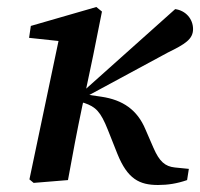

<svg xmlns="http://www.w3.org/2000/svg" viewBox="-20 -514 571 548"><path d="M64 -2 76 8 174 0C187 -72 200 -141 215 -212L217 -221L221 -220C253 -209 267 -196 288 -143L315 -75C344 -3 378 14 431 14C459 14 485 10 514 0L519 -32L479 -36C451 -39 435 -53 418 -92L395 -145C372 -200 331 -229 269 -238L235 -243L459 -364C508 -388 531 -402 531 -431C531 -460 510 -484 480 -488L226 -261L246 -356L271 -481L255 -494L68 -440L63 -406L147 -397Z"/></svg>

Font: Source Serif Pro Semibold
Style: Italic
Weight: 600
Italic angle: -12°
Designer: Frank Grießhammer
Foundry: Adobe Systems Incorporated
Version: Version 3.001;hotconv 1.0.111;makeotfexe 2.5.65597